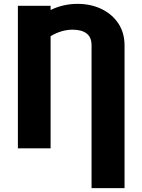

<svg xmlns="http://www.w3.org/2000/svg" viewBox="-20 -757 726 980"><path d="M615.7 203.1H447.3V-524.4Q447.8 -565.9 422.6 -585.7Q397.5 -605.5 351.1 -605.5Q293.5 -605.5 238.3 -572.3V0H71.3V-727.5H238.3V-706.1Q303.2 -737.3 375.5 -737.3Q443.4 -737.3 497.8 -711.2Q552.2 -685.1 584 -637.5Q615.7 -589.8 615.7 -524.4Z"/></svg>

Font: Inter Extra Bold
Style: Regular
Weight: 800
Designer: Rasmus Andersson
Foundry: rsms
Version: Version 4.000;git-3c8e0fc